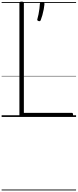

<svg xmlns="http://www.w3.org/2000/svg" viewBox="-20 -1440 957 2365"><path d="M246 0Q219 0 219 -23V-1401Q219 -1411 225.5 -1415.5Q232 -1420 246 -1420Q261 -1420 267.5 -1415.5Q274 -1411 274 -1401V-50H864Q872 -50 876 -44.5Q880 -39 880 -25Q880 -11 876 -5.5Q872 0 864 0ZM454 -1181Q443 -1185 440 -1191Q437 -1197 441 -1208Q448 -1231 454.5 -1264Q461 -1297 465.5 -1331.5Q470 -1366 471 -1392Q471 -1401 477 -1408Q483 -1415 498 -1415Q514 -1415 521 -1408Q528 -1401 528 -1392Q526 -1364 519 -1326.5Q512 -1289 502 -1253.5Q492 -1218 482 -1193Q479 -1185 473.5 -1181Q468 -1177 454 -1181ZM0 895H917V905H0ZM0 -20H917V0H0ZM0 -505H917V-500H0ZM0 -1415H917V-1405H0Z"/></svg>

Font: Playwrite BE WAL Guides
Style: Regular
Weight: 400
Designer: Veronika Burian, José Scaglione
Foundry: TypeTogether
Version: Version 1.003